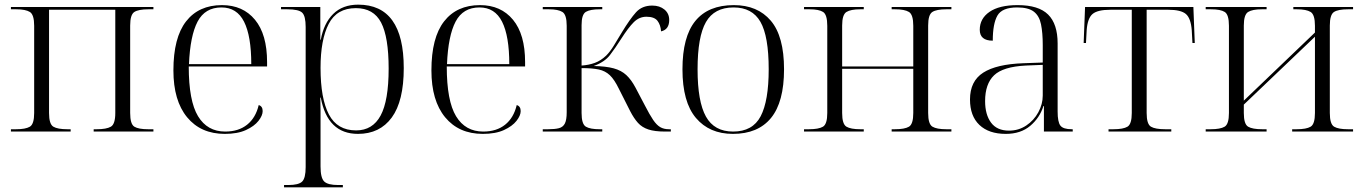

<svg xmlns="http://www.w3.org/2000/svg" viewBox="-20 -566 5868 826"><path d="M27 0V-10H49Q90 -10 108.5 -21Q127 -32 127 -80V-455Q127 -503 108.5 -514.5Q90 -526 50 -526H27V-536H640V-526H618Q576 -526 558 -514.5Q540 -503 540 -456V-80Q540 -32 558 -21Q576 -10 617 -10H640V0H383V-10H396Q438 -10 457 -21Q476 -32 476 -80V-524H191V-80Q191 -32 209.5 -21Q228 -10 270 -10H284V0Z M947 10Q844 10 785 -61.5Q726 -133 726 -263Q726 -404 780.5 -474Q835 -544 935 -544Q1025 -544 1077 -481Q1129 -418 1129 -299V-280H792Q792 -132 832 -66Q872 0 949 0Q1006 0 1043 -29.5Q1080 -59 1093 -114Q1110 -109 1110 -88Q1110 -69 1092 -46Q1074 -23 1038 -6.5Q1002 10 947 10ZM1061 -290Q1061 -411 1030 -472.5Q999 -534 933 -534Q862 -534 830 -473Q798 -412 793 -290Z M1202 240V230H1220Q1265 230 1280 215Q1295 200 1295 153V-450Q1295 -497 1280 -511.5Q1265 -526 1216 -526H1189V-536H1358V-395H1360Q1373 -466 1413.5 -506Q1454 -546 1521 -546Q1717 -546 1717 -273Q1717 -131 1665.5 -60.5Q1614 10 1520 10Q1389 10 1360 -146H1358Q1359 -123 1359 -89Q1359 -55 1359 -16V150Q1359 199 1374.5 214.5Q1390 230 1435 230H1455V240ZM1512 -5Q1583 -5 1617.5 -69Q1652 -133 1652 -271Q1652 -407 1619.5 -469Q1587 -531 1511 -531Q1429 -531 1394 -463Q1359 -395 1359 -274Q1359 -142 1395 -73.5Q1431 -5 1512 -5Z M2057 10Q1954 10 1895 -61.5Q1836 -133 1836 -263Q1836 -404 1890.5 -474Q1945 -544 2045 -544Q2135 -544 2187 -481Q2239 -418 2239 -299V-280H1902Q1902 -132 1942 -66Q1982 0 2059 0Q2116 0 2153 -29.5Q2190 -59 2203 -114Q2220 -109 2220 -88Q2220 -69 2202 -46Q2184 -23 2148 -6.5Q2112 10 2057 10ZM2171 -290Q2171 -411 2140 -472.5Q2109 -534 2043 -534Q1972 -534 1940 -473Q1908 -412 1903 -290Z M2315 0V-10H2338Q2367 -10 2384.5 -14.5Q2402 -19 2410 -34.5Q2418 -50 2418 -83V-455Q2418 -503 2399.5 -514.5Q2381 -526 2342 -526H2315V-536H2571V-526H2560Q2519 -526 2500.5 -515Q2482 -504 2482 -458V-284Q2513 -286 2539 -295.5Q2565 -305 2588 -327Q2605 -344 2620.5 -369.5Q2636 -395 2656 -428Q2690 -484 2716 -513Q2742 -542 2786 -542Q2818 -542 2838.5 -525Q2859 -508 2859 -480Q2859 -439 2824 -431Q2822 -459 2808.5 -476.5Q2795 -494 2761 -494Q2730 -494 2706.5 -470.5Q2683 -447 2653 -400Q2627 -359 2604 -329Q2581 -299 2534 -282Q2587 -281 2620 -272Q2653 -263 2674.5 -243Q2696 -223 2714 -189L2754 -113Q2775 -72 2790 -50Q2805 -28 2820.5 -19Q2836 -10 2858 -10H2866V0H2841Q2797 0 2769.5 -9Q2742 -18 2724.5 -37.5Q2707 -57 2691 -88L2642 -185Q2623 -224 2603.5 -242.5Q2584 -261 2556 -267Q2528 -273 2482 -273V-80Q2482 -32 2500.5 -21Q2519 -10 2560 -10H2571V0Z M3133 10Q3032 10 2974 -58.5Q2916 -127 2916 -268Q2916 -408 2971.5 -476Q3027 -544 3137 -544Q3239 -544 3296 -477Q3353 -410 3353 -268Q3353 -127 3297 -58.5Q3241 10 3133 10ZM3134 0Q3218 0 3252.5 -66Q3287 -132 3287 -268Q3287 -410 3251.5 -472Q3216 -534 3136 -534Q3053 -534 3017 -471Q2981 -408 2981 -268Q2981 -129 3017 -64.5Q3053 0 3134 0Z M3439 0V-10H3460Q3502 -10 3520.5 -21Q3539 -32 3539 -80V-455Q3539 -503 3521 -514.5Q3503 -526 3463 -526H3439V-536H3696V-526H3681Q3640 -526 3621.5 -514.5Q3603 -503 3603 -456V-280H3909V-455Q3909 -503 3890.5 -514.5Q3872 -526 3831 -526H3816V-536H4073V-526H4051Q4009 -526 3991 -514.5Q3973 -503 3973 -456V-80Q3973 -32 3991.5 -21Q4010 -10 4051 -10H4073V0H3816V-10H3830Q3872 -10 3890.5 -21Q3909 -32 3909 -80V-270H3603V-80Q3603 -32 3621.5 -21Q3640 -10 3681 -10H3696V0Z M4307 10Q4234 10 4193.5 -28.5Q4153 -67 4153 -138Q4153 -217 4210 -253.5Q4267 -290 4383 -294L4466 -297V-372Q4466 -425 4458.5 -461.5Q4451 -498 4427.5 -516Q4404 -534 4356 -534Q4291 -534 4271 -499Q4251 -464 4251 -391Q4195 -391 4195 -438Q4195 -486 4237 -515Q4279 -544 4358 -544Q4448 -544 4489 -503.5Q4530 -463 4530 -379V-86Q4530 -41 4542 -25.5Q4554 -10 4591 -10H4595V0H4471V-110H4469Q4453 -59 4412 -24.5Q4371 10 4307 10ZM4321 -4Q4362 -4 4395 -26Q4428 -48 4447 -83Q4466 -118 4466 -155V-287L4393 -284Q4295 -279 4256.5 -242Q4218 -205 4218 -131Q4218 -73 4243.5 -38.5Q4269 -4 4321 -4Z M4749 0V-10H4770Q4812 -10 4830.5 -21Q4849 -32 4849 -80V-524H4757Q4702 -524 4680.5 -506Q4659 -488 4655 -437L4652 -381H4642L4648 -536H5114L5120 -381H5110L5107 -436Q5103 -488 5081.5 -506Q5060 -524 5006 -524H4913V-80Q4913 -32 4931.5 -21Q4950 -10 4993 -10H5019V0Z M5167 0V-10H5188Q5230 -10 5248.5 -21Q5267 -32 5267 -80V-455Q5267 -503 5249 -514.5Q5231 -526 5190 -526H5167V-536H5429V-526H5408Q5368 -526 5349.5 -514.5Q5331 -503 5331 -456V-133L5637 -426V-455Q5637 -503 5618.5 -514.5Q5600 -526 5559 -526H5544V-536H5801V-526H5779Q5737 -526 5719 -514.5Q5701 -503 5701 -456V-80Q5701 -32 5719.5 -21Q5738 -10 5779 -10H5801V0H5539V-10H5558Q5600 -10 5618.5 -21Q5637 -32 5637 -80V-408L5331 -116V-80Q5331 -32 5349.5 -21Q5368 -10 5410 -10H5429V0Z"/></svg>

Font: Noto Serif Display Light
Style: Regular
Weight: 300
Designer: Monotype Design Team
Foundry: Monotype Imaging Inc.
Version: Version 2.009